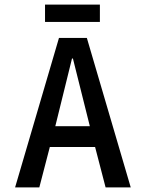

<svg xmlns="http://www.w3.org/2000/svg" viewBox="-20 -820 638 840"><path d="M417 -800H177V-724H417ZM222 -268 295 -564H299L373 -268ZM442 0H552L360 -654H238L46 0H152L198 -177H396Z"/></svg>

Font: Falling Sky
Style: Condensed
Weight: 400
Designer: Paul D. Hunt
Foundry: Adobe Systems Incorporated
Version: Version 1.02